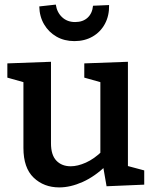

<svg xmlns="http://www.w3.org/2000/svg" viewBox="-20 -805 667 836"><path d="M238 11Q171 11 126.5 -31.5Q82 -74 82 -161V-462L94 -444L12 -467V-529L202 -536V-181Q202 -130 225.5 -105.5Q249 -81 288 -81Q318 -81 354 -97Q390 -113 426 -148L417 -125V-465L429 -444L347 -467V-529L537 -536V-66L522 -86L608 -63V-1L444 6L427 -92L444 -86Q394 -37 340.5 -13Q287 11 238 11ZM304 -626Q260 -626 226 -645.5Q192 -665 172 -699Q152 -733 151 -777L223 -785Q228 -751 250.5 -730Q273 -709 307 -709Q341 -709 361.5 -728Q382 -747 385 -780L455 -783Q456 -737 437 -701.5Q418 -666 383.5 -646Q349 -626 304 -626Z"/></svg>

Font: Bitter Thin SemiBold
Style: Regular
Weight: 600
Version: Version 2.002